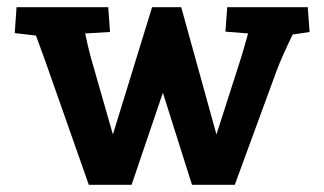

<svg xmlns="http://www.w3.org/2000/svg" viewBox="-20 -514 901 534"><path d="M80 -415 21 -422 26 -494H281L286 -425L217 -421Q226 -377 233 -353L294 -140L403 -494H484L582 -140L651 -355L657 -375L670 -421L607 -426L612 -494H836L841 -425L794 -418Q763 -354 750 -319L633 0H514L433 -256L346 0H227L106 -344Z"/></svg>

Font: Andada Pro ExtraBold
Style: Regular
Weight: 800
Designer: Carolina Giovagnoli
Foundry: Huerta Tipografica
Version: Version 3.005; ttfautohint (v1.8.4)